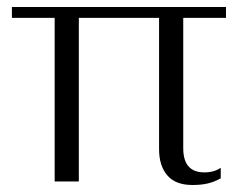

<svg xmlns="http://www.w3.org/2000/svg" viewBox="-20 -518 685 548"><path d="M434 -92V-467H205V0H136V-467H14V-498H625V-467H503V-95Q503 -26 563 -26Q591 -26 610 -39V-9Q592 1 573.5 5.5Q555 10 529 10Q481 10 457.5 -17.5Q434 -45 434 -92Z"/></svg>

Font: Trirong Light
Style: Regular
Weight: 300
Designer: Katatrad Team
Foundry: CadsonDemak
Version: Version 1.001